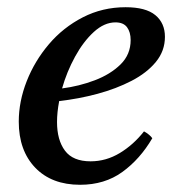

<svg xmlns="http://www.w3.org/2000/svg" viewBox="-20 -500 486 532"><path d="M437 -398Q437 -359 412 -328.5Q387 -298 344.5 -276Q302 -254 250 -240Q198 -226 144 -220Q138 -189 138 -162Q138 -112 160 -82.5Q182 -53 231 -53Q274 -53 312 -76Q350 -99 379 -136Q395 -127 402 -117Q368 -59 319 -23.5Q270 12 202 12Q123 12 77.5 -35.5Q32 -83 32 -163Q32 -219 54 -275Q76 -331 115.5 -377.5Q155 -424 209.5 -452Q264 -480 328 -480Q384 -480 410.5 -458Q437 -436 437 -398ZM152 -255Q199 -261 242.5 -277.5Q286 -294 314 -321.5Q342 -349 342 -389Q342 -411 332 -424.5Q322 -438 300 -438Q269 -438 240 -411.5Q211 -385 188 -343Q165 -301 152 -255Z"/></svg>

Font: Tiro Devanagari Marathi
Style: Italic
Weight: 400
Italic angle: -11°
Designer: Devanagari: John Hudson & Fiona Ross, assisted by Paul Hanslow. Latin: John Hudson with Paul Hanslow, assisted by Kaja S
Foundry: Tiro Typeworks Ltd.
Version: Version 1.52